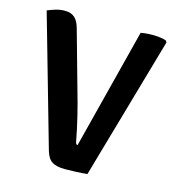

<svg xmlns="http://www.w3.org/2000/svg" viewBox="-104 -780 800 874"><g transform="rotate(15 295.5 -343.0)"><path d="M453.5 -683Q467.5 -686 482.8 -687Q498 -688 511.5 -688Q524.5 -688 542.2 -686Q560 -684 573 -679.5L578.5 -671.5L386 0.5Q362.5 3 334.5 4.2Q306.5 5.5 280.5 5.5Q242 5.5 220.8 -7.2Q199.5 -20 189 -56.5L14 -671Q33 -679 53.5 -685Q74 -691 95.5 -691Q124.5 -691 141.8 -675.5Q159 -660 168 -625L258 -303.5Q265.5 -276.5 272.8 -246Q280 -215.5 286.8 -185Q293.5 -154.5 298.5 -126.5Q301 -115 308.5 -115Z"/></g></svg>

Font: Signika SemiBold
Style: Regular
Weight: 600
Designer: Anna Giedry
Foundry: Anna Giedry
Version: Version 2.001